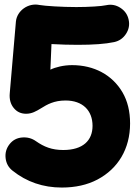

<svg xmlns="http://www.w3.org/2000/svg" viewBox="-20 -758 608 854"><path d="M552.2 -670.4C547.4 -692.9 535.2 -710.4 515.6 -723.1C496.1 -735.8 475.1 -739.7 452.6 -734.9C441.4 -732.4 423.3 -730.5 398.9 -729C374 -727.5 347.7 -726.6 319.3 -726.6C256.3 -726.6 179.7 -731.4 155.8 -735.8C105.5 -746.6 55.7 -710.4 50.8 -662.6L23.4 -343.3C21 -316.9 26.9 -294.9 41 -277.8C54.7 -260.7 73.2 -252 96.2 -252C121.6 -252 141.1 -263.2 162.6 -276.4C189.9 -293.5 220.7 -311 271.5 -311C347.7 -311 391.6 -266.6 391.6 -198.2C391.6 -133.3 349.1 -90.8 261.2 -90.8C210.4 -90.8 175.8 -105 140.1 -129.9C121.6 -143.1 101.1 -148.4 78.1 -146.5C55.2 -144.5 36.6 -134.8 22.5 -116.7C8.3 -98.6 2.4 -78.1 4.9 -55.2C7.3 -32.2 17.6 -13.2 35.6 1C98.6 51.3 171.9 76.2 254.9 76.2C314.9 76.2 368.2 64.5 413.6 40.5C504.9 -7.8 558.6 -95.7 558.6 -209C558.6 -262.2 547.4 -308.6 524.9 -347.2C479.5 -424.8 398.4 -468.3 300.8 -468.3C263.2 -468.3 227.5 -459.5 204.1 -448.2L209 -562C252.4 -559.6 288.6 -558.6 326.2 -558.6C395 -558.6 449.2 -562.5 487.8 -570.8C510.3 -575.7 527.8 -587.9 540.5 -607.4C553.2 -627 557.1 -647.9 552.2 -670.4Z"/></svg>

Font: Mikhak Black
Style: Regular
Weight: 900
Designer: Amin Abedi
Version: Version 3.2